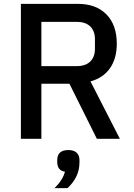

<svg xmlns="http://www.w3.org/2000/svg" viewBox="-20 -718 691 993"><path d="M88 0V-698H383Q477 -698 530.5 -643.5Q584 -589 584 -492Q584 -416 549 -365.5Q514 -315 448 -297L600 0H481L339 -285H194V0ZM194 -376H377Q422 -376 446.5 -399.5Q471 -423 471 -466V-515Q471 -558 446.5 -581.5Q422 -605 377 -605H194ZM262 255Q304 214 316 170Q276 164 276 120V110Q276 58 334 58Q361 58 376 71.5Q391 85 391 110V122Q391 198 329 255Z"/></svg>

Font: Anuphan Medium
Style: Regular
Weight: 500
Designer: Mike Abbink, Paul van der Laan, Pieter van Rosmalen, Mint Tantisuwanna
Foundry: Bold Monday; Cadson Demak
Version: Version 3.002;hotconv 1.0.109;makeotfexe 2.5.65596